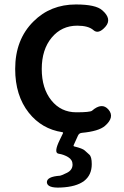

<svg xmlns="http://www.w3.org/2000/svg" viewBox="-20 -584 557 860"><path d="M252 256Q192 259 190 233Q189 207 249 203Q253 203 279 190.5Q305 178 305 153Q305 132 285.5 120Q266 108 242.5 104.5Q219 101 248 42L262 13Q264 9 259 8Q167 -6 109 -79Q48 -156 48 -275Q48 -407 130 -488Q206 -564 320 -564Q409 -564 438 -538Q483 -499 452 -464Q421 -429 398.5 -449Q376 -469 326 -469Q256 -469 211.5 -415.5Q167 -362 167 -275Q167 -188 210 -134.5Q253 -81 322 -81Q383 -81 392 -88Q437 -127 466 -93Q495 -59 450 -20Q422 4 347 11Q334 12 329 24L310 66Q308 71 313 72Q350 81 359.5 90Q369 99 380 108.5Q391 118 391 151Q391 250 252 256Z"/></svg>

Font: Resource Han Rounded KR Medium
Style: Regular
Weight: 500
Designer: Cyano Hao (round all glyphs); Ryoko NISHIZUKA 西塚涼子 (kana, bopomofo & ideographs); Paul D. Hunt (Latin, Greek & Cyrillic)
Foundry: Cyano Hao
Version: 0.990